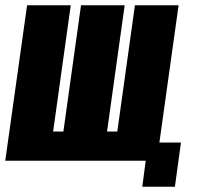

<svg xmlns="http://www.w3.org/2000/svg" viewBox="-30 -611 753 730"><path d="M511 99 524 0H-10L73 -591H239L172 -111H211L278 -591H444L377 -111H416L483 -591H649L576 -69H658L635 99Z"/></svg>

Font: Alumni Sans Black
Style: Italic
Weight: 900
Italic angle: -8°
Version: Version 1.016